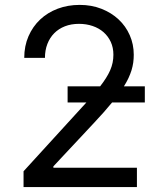

<svg xmlns="http://www.w3.org/2000/svg" viewBox="-20 -757 645 777"><path d="M75.3 -63.9 315.3 -326.7Q319.2 -330.6 322.6 -334.5Q326 -338.4 329.5 -342.3H253.6V-407.7H385.3Q398.8 -425.1 408.9 -441.1Q419 -457 425.8 -472.5Q432.5 -487.9 435.7 -503.4Q438.9 -518.8 438.9 -535.5Q438.9 -564.3 428.3 -587.4Q417.6 -610.4 399 -626.8Q380.3 -643.1 354.8 -651.8Q329.2 -660.5 299.7 -660.5Q268.1 -660.5 242.7 -650.6Q217.3 -640.6 199.4 -622.5Q181.5 -604.4 171.7 -579Q161.9 -553.6 161.9 -522.7H78.1Q78.1 -570.7 95.3 -610.3Q112.6 -649.9 142.6 -678.1Q172.6 -706.3 213.6 -721.8Q254.6 -737.2 302.6 -737.2Q350.5 -737.2 390.6 -721.4Q430.8 -705.6 459.9 -678.4Q489 -651.3 505.1 -614.5Q521.3 -577.8 521.3 -535.5Q521.3 -519.2 519.2 -503.7Q517 -488.3 512.3 -472.8Q507.5 -457.4 500 -441.2Q492.5 -425.1 481.5 -407.7H566.1V-342.3H433.6Q418.3 -323.5 400 -302.9Q381.7 -282.3 359.4 -258.5L196 -83.8V-78.1H534.1V0H75.3Z"/></svg>

Font: Interop
Style: Regular
Weight: 400
Designer: Rasmus Andersson, Google, Jang Haemin
Foundry: jhaemin
Version: Version 1.008